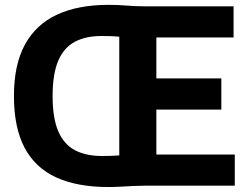

<svg xmlns="http://www.w3.org/2000/svg" viewBox="-20 -766 1019 792"><path d="M427.5 5.5Q298.5 5.5 211.8 -34.2Q125 -74 81.2 -157Q37.5 -240 37.5 -370Q37.5 -499.5 83.2 -582.8Q129 -666 216 -706Q303 -746 427.5 -746Q465.5 -746 503 -743Q540.5 -740 573.5 -740H943.5V-611.5H625V-128.5H948.5V0H575Q553 0 528.2 1.2Q503.5 2.5 477.8 4Q452 5.5 427.5 5.5ZM401.5 -122.5Q419 -122.5 436.2 -123Q453.5 -123.5 472 -125V-614.5Q452 -616.5 434 -617Q416 -617.5 399 -617.5Q333 -617.5 288 -593.2Q243 -569 220 -514.8Q197 -460.5 197 -369.5Q197 -278.5 220.5 -224.2Q244 -170 289.5 -146.2Q335 -122.5 401.5 -122.5ZM574 -314V-442.5H893V-314Z"/></svg>

Font: Encode Sans SemiCondensed
Style: Bold
Weight: 700
Width: 4
Designer: Multiple Designers
Foundry: Impallari Type
Version: Version 3.002